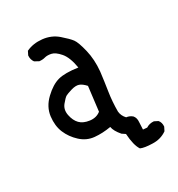

<svg xmlns="http://www.w3.org/2000/svg" viewBox="-162 -700 824 887"><g transform="rotate(-30 250.0 -256.5)"><path d="M393.6 80.1Q351.6 79.1 332 70.3Q313.5 43 309.6 -19.5L292 -31.2Q266.6 -60.5 262.7 -84Q217.8 -76.2 177.2 -80.1Q136.7 -84 105.5 -112.8Q74.2 -141.6 58.6 -178.7Q43 -215.8 48.8 -263.7Q54.7 -311.5 93.8 -348.6Q132.8 -385.7 169.4 -395.5Q206.1 -405.3 272.5 -395.5Q262.7 -454.1 239.3 -481.4Q215.8 -508.8 195.3 -512.7Q174.8 -516.6 161.6 -512.7Q148.4 -508.8 130.9 -510.7L109.4 -522.5Q97.7 -538.1 99.6 -559.6L109.4 -579.1Q146.5 -596.7 192.9 -591.8Q239.3 -586.9 272.5 -558.1Q305.7 -529.3 318.4 -512.2Q331.1 -495.1 343.8 -442.4Q356.4 -389.6 350.6 -329.1Q344.7 -280.3 336.9 -230.5Q329.1 -180.7 329.1 -127.9Q331.1 -104.5 348.6 -85.9Q366.2 -84 379.9 -72.3Q391.6 -58.6 389.6 -37.1L387.7 2L409.2 3.9Q426.8 -7.8 450.2 -5.9L469.7 3.9Q481.4 17.6 479.5 39.1L469.7 58.6Q436.5 82 393.6 80.1ZM252.9 -170.9 268.6 -299.8Q251 -319.3 235.4 -324.7Q219.7 -330.1 194.8 -322.8Q169.9 -315.4 161.1 -310.5Q152.3 -305.7 133.8 -283.2Q115.2 -260.7 121.6 -229Q127.9 -197.3 145.5 -179.2Q163.1 -161.1 196.3 -156.7Q229.5 -152.3 252.9 -170.9Z"/></g></svg>

Font: NaikaiFont
Style: Regular-Lite
Weight: 400
Version: Version 1.67